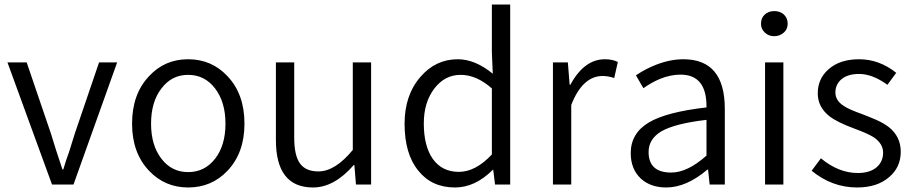

<svg xmlns="http://www.w3.org/2000/svg" viewBox="-20 -816 4040 849"><path d="M13 -540H98L205 -226Q224 -162 256 -67H260L272 -106L286 -146Q302 -196 311 -226L418 -540H498L305 0H210Z M639 -61Q564 -140 564 -269Q564 -400 639 -479Q708 -554 812 -554Q916 -554 986 -479Q1061 -400 1061 -269Q1061 -140 986 -61Q916 13 812 13Q709 13 639 -61ZM931 -114Q977 -173 977 -269Q977 -365 931 -425Q885 -485 812 -485Q739 -485 694 -425Q648 -366 648 -269Q648 -173 694 -114Q739 -55 812 -55Q885 -55 931 -114Z M1200 -197V-540H1281V-207Q1281 -129 1306 -94Q1331 -58 1388 -58Q1462 -58 1540 -153V-540H1621V0H1554L1547 -86H1544Q1458 13 1364 13Q1200 13 1200 -197Z M1830 -61Q1769 -135 1769 -269Q1769 -396 1840 -477Q1907 -554 2004 -554Q2081 -554 2159 -490L2155 -584V-796H2236V0H2169L2161 -65H2159Q2081 13 1992 13Q1889 13 1830 -61ZM2155 -133V-425Q2087 -485 2017 -485Q1947 -485 1901 -425Q1854 -364 1854 -270Q1854 -170 1894 -113Q1935 -56 2009 -56Q2083 -56 2155 -133Z M2425 -540H2491L2499 -441H2502Q2563 -554 2655 -554Q2688 -554 2712 -542L2696 -471Q2669 -480 2645 -480Q2556 -480 2506 -352V0H2425Z M2814 -26Q2769 -68 2769 -139Q2769 -227 2850 -275Q2928 -321 3104 -341Q3106 -486 2989 -486Q2945 -486 2898 -467Q2862 -452 2825 -426L2792 -483Q2837 -513 2882 -530Q2944 -554 3002 -554Q3185 -554 3185 -335V0H3118L3111 -66H3108Q3015 13 2926 13Q2857 13 2814 -26ZM3104 -128V-286Q2965 -270 2904 -235Q2848 -201 2848 -144Q2848 -53 2948 -53Q3020 -53 3104 -128Z M3363 -540H3444V0H3363ZM3362 -672Q3345 -687 3345 -711Q3345 -737 3362 -752Q3378 -767 3404 -767Q3429 -767 3446 -752Q3463 -736 3463 -711Q3463 -687 3446 -672Q3428 -656 3404 -656Q3378 -656 3362 -672Z M3569 -61 3610 -116Q3688 -51 3773 -51Q3827 -51 3857 -77Q3885 -102 3885 -141Q3885 -180 3845 -208Q3819 -225 3759 -247Q3683 -275 3649 -301Q3596 -342 3596 -403Q3596 -468 3644 -510Q3694 -554 3779 -554Q3868 -554 3943 -494L3904 -441Q3838 -489 3779 -489Q3728 -489 3700 -465Q3674 -442 3674 -407Q3674 -371 3712 -347Q3734 -332 3796 -310L3826 -298L3855 -286Q3888 -271 3909 -255Q3963 -213 3963 -145Q3963 -77 3913 -34Q3860 13 3770 13Q3659 13 3569 -61Z"/></svg>

Font: Noto Sans CJK KR DemiLight
Style: Regular
Weight: 350
Designer: Ryoko NISHIZUKA à€õÀ (kana & ideographs); Paul D. Hunt (Latin, Greek & Cyrillic); Wenlong ZHANG NG  (bopomofo); Sandoll 
Foundry: Adobe Systems Incorporated
Version: Version 1.004 April 21, 2017